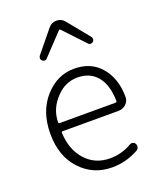

<svg xmlns="http://www.w3.org/2000/svg" viewBox="-151 -909 840 1015"><g transform="rotate(-20 268.5 -402.0)"><path d="M303.7 12.7Q198.2 12.7 127 -63Q55.7 -138.7 55.7 -265.6Q55.7 -390.6 125.5 -468.8Q195.3 -546.9 290 -546.9Q383.8 -546.9 437.5 -485.4Q496.1 -419.9 496.1 -312.5Q496.1 -290 478.5 -273.4Q460.9 -256.8 435.5 -256.8H122.1Q115.2 -256.8 115.2 -250Q119.1 -154.3 172.4 -95.2Q225.6 -36.1 309.6 -36.1Q375 -36.1 431.6 -69.3Q439.5 -74.2 449.2 -71.8Q459 -69.3 462.9 -60.5Q467.8 -51.8 464.8 -41.5Q461.9 -31.2 453.1 -26.4Q382.8 12.7 303.7 12.7ZM115.2 -308.6Q115.2 -302.7 122.1 -302.7H435.5Q443.4 -302.7 443.4 -309.6Q443.4 -310.5 443.4 -310.5Q441.4 -401.4 401.4 -449.2Q361.3 -497.1 291 -497.1Q224.6 -497.1 174.8 -446.3Q115.2 -385.7 115.2 -308.6ZM147.5 -645.5Q140.6 -651.4 140.6 -660.2Q140.6 -667 144.5 -672.9L244.1 -794.9Q261.7 -817.4 290 -817.4Q318.4 -817.4 335.9 -794.9L435.5 -672.9Q439.5 -667 439.5 -660.2Q439.5 -651.4 432.6 -645.5Q427.7 -640.6 419.9 -640.6Q419.9 -640.6 418.9 -640.6Q411.1 -640.6 406.2 -646.5L293 -766.6Q292 -767.6 290 -767.6Q288.1 -767.6 287.1 -766.6L173.8 -646.5Q168.9 -640.6 161.1 -640.6Q160.2 -640.6 160.2 -640.6Q152.3 -640.6 147.5 -645.5Z"/></g></svg>

Font: Gen Jyuu Gothic Light
Style: Regular
Weight: 200
Designer: [Source Han Sans]
Ryoko NISHIZUKA  (kana & ideographs); Paul D. Hunt (Latin, Greek & Cyrillic); Wenlong ZHANG  (bopomofo
Version: Version 1.002.20150607